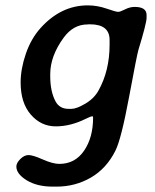

<svg xmlns="http://www.w3.org/2000/svg" viewBox="-20 -485 582 722"><path d="M392.1 -335Q392.1 -393.6 318.4 -393.6H314L309.1 -393.1Q255.9 -393.1 219.7 -343.8Q168.9 -274.4 168.9 -206.5V-198.2Q168.9 -140.6 189 -103.5Q204.1 -75.7 237.3 -75.7H249Q267.6 -75.7 300.5 -95Q333.5 -114.3 350.1 -144Q392.1 -218.8 392.1 -316.9ZM57.6 -174.8Q57.6 -225.6 77.1 -282.7Q96.7 -339.8 132.8 -379.9Q209.5 -464.8 310.1 -464.8Q345.7 -464.8 380.9 -452.6Q416 -440.4 424.1 -440.4Q432.1 -440.4 450.2 -449.7Q468.3 -459 486.3 -459Q531.2 -459 531.2 -428.7V-418Q531.2 -397.9 500.5 -297.4Q494.6 -277.3 465.3 -119.9Q436 37.6 414.1 81.5Q380.4 148.9 321.5 182.9Q262.7 216.8 192.9 216.8H178.7Q119.1 216.8 80.3 192.9Q41.5 168.9 41.5 141.1Q41.5 127.9 56.4 113Q71.3 98.1 87.4 98.1Q103.5 98.1 141.1 114.7Q178.7 131.3 203.1 131.3Q262.2 131.3 296.1 81.8Q330.1 32.2 330.1 -43L328.6 -47.9Q321.8 -47.9 303.2 -38.6Q245.6 -9.8 189.9 -9.8Q134.3 -9.8 95.9 -54Q57.6 -98.1 57.6 -174.8Z"/></svg>

Font: Averia Libre
Style: Bold Italic
Weight: 700
Italic angle: -6.90001°
Version: Version 1.002